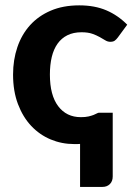

<svg xmlns="http://www.w3.org/2000/svg" viewBox="-20 -544 510 735"><path d="M286.5 7Q281 7.5 275.2 7.5Q269.5 7.5 264 7.5Q216.5 7.5 174 -10.2Q131.5 -28 99.5 -62Q67.5 -96 48.8 -145.5Q30 -195 30 -258.5Q30 -315 46.5 -363.5Q63 -412 95 -447.5Q127 -483 174.2 -503.2Q221.5 -523.5 283.5 -523.5Q342.5 -523.5 387 -504.5Q431.5 -485.5 467 -449.5L431 -400.5Q425 -392.5 419 -388.2Q413 -384 402 -384Q392 -384 382.8 -389.8Q373.5 -395.5 361.5 -402.2Q349.5 -409 333 -414.8Q316.5 -420.5 292 -420.5Q261 -420.5 238.2 -409.2Q215.5 -398 200.5 -377Q185.5 -356 178.2 -326Q171 -296 171 -258.5Q171 -179.5 202.8 -137.5Q234.5 -95.5 289.5 -95.5Q307 -95.5 318.8 -98.2Q330.5 -101 338.2 -104Q346 -107 350.8 -109.8Q355.5 -112.5 359 -112.5H411.5V131.5Q411.5 150 400.5 160.8Q389.5 171.5 372.5 171.5H286.5Z"/></svg>

Font: Lato 2
Style: Regular
Weight: 800
Designer: Lukasz Dziedzic with Adam Twardoch and Botio Nikoltchev
Foundry: tyPoland Lukasz Dziedzic
Version: Version 2.015; 2015-08-06; http://www.latofonts.com/